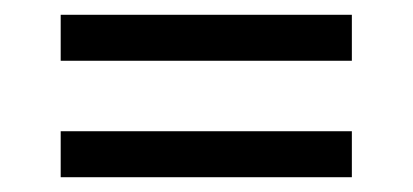

<svg xmlns="http://www.w3.org/2000/svg" viewBox="-20 -443 561 261"><path d="M62.5 -360.4V-422.9H458.3V-360.4ZM62.5 -202.1V-264.6H458.3V-202.1Z"/></svg>

Font: Afacad Flux
Style: Regular
Weight: 400
Designer: Kristian Moeller
Foundry: Dicotype
Version: Version 1.100